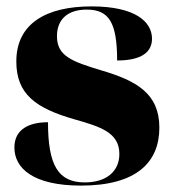

<svg xmlns="http://www.w3.org/2000/svg" viewBox="-20 -570 542 600"><path d="M233 10C408 10 478 -64 478 -171C478 -279 405 -318 297 -350C204 -378 158 -395 158 -457C158 -509 191 -540 251 -540C321 -540 346 -499 346 -381C422 -381 455 -407 455 -449C455 -502 403 -550 266 -550C125 -550 31 -497 31 -378C31 -276 91 -232 213 -197C295 -174 353 -155 353 -89C353 -34 312 0 245 0C162 0 130 -53 130 -188C72 -188 25 -167 25 -109C25 -44 84 10 233 10Z"/></svg>

Font: Noto Serif Display Black
Style: Regular
Weight: 900
Designer: Monotype Design Team
Foundry: Monotype Imaging Inc.
Version: Version 2.009